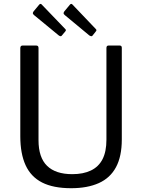

<svg xmlns="http://www.w3.org/2000/svg" viewBox="-20 -982 749 1012"><path d="M622 -247Q622 -158 591.5 -101Q561 -44 501 -17Q441 10 355 10Q261 10 202 -20Q143 -50 115 -111Q87 -172 87 -264V-728Q87 -742 99 -742H171Q183 -742 183 -729V-243Q183 -152 228 -108Q273 -64 361 -64Q419 -64 459.5 -83.5Q500 -103 520.5 -143Q541 -183 541 -246V-729Q541 -742 552 -742H611Q622 -742 622 -730V-247ZM187 -958Q194 -965 200 -958L324 -829Q331 -823 323 -815L307 -796Q304 -791 300 -791Q296 -791 290 -795L160 -902Q153 -908 153 -912Q153 -916 157 -922ZM349 -958Q356 -965 362 -958L485 -829Q492 -823 484 -815L469 -796Q466 -791 462 -791Q458 -791 451 -795L322 -902Q315 -908 315 -912Q315 -916 319 -922Z"/></svg>

Font: Libre Franklin
Style: Regular
Weight: 400
Designer: Pablo Impallari, Rodrigo Fuenzalida, Nhung Nguyen
Foundry: Impallari Type
Version: Version 3.000